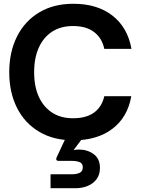

<svg xmlns="http://www.w3.org/2000/svg" viewBox="-20 -732 745 1018"><path d="M369 12Q264 12 187.5 -33.5Q111 -79 70 -160.5Q29 -242 29 -349Q29 -456 70 -538Q111 -620 187.5 -666Q264 -712 369 -712Q496 -712 576.5 -649Q657 -586 677 -473H533Q521 -530 479 -562Q437 -594 367 -594Q303 -594 257 -564.5Q211 -535 186 -480Q161 -425 161 -349Q161 -273 186 -218.5Q211 -164 257 -134.5Q303 -105 367 -105Q437 -105 478.5 -135Q520 -165 533 -222H676Q657 -111 576.5 -49.5Q496 12 369 12ZM248 266V192H360Q387 192 403 184Q419 176 419 155Q419 135 403 128Q387 121 360 121H291Q278 121 278 111Q278 109 280 103L330 -4H421L370 64Q377 62 384.5 61.5Q392 61 399 61Q444 61 477 85.5Q510 110 510 158Q510 194 492 218Q474 242 444.5 254Q415 266 380 266Z"/></svg>

Font: Host Grotesk Light
Style: Bold
Weight: 700
Version: Version 1.003